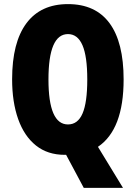

<svg xmlns="http://www.w3.org/2000/svg" viewBox="-20 -745 661 935"><path d="M582 -358Q582 -114 457 -30L579 170H388L302 9H295Q212 9 155 -36.5Q98 -82 68.5 -165Q39 -248 39 -359Q39 -538 108.5 -631.5Q178 -725 311 -725Q445 -725 513.5 -632Q582 -539 582 -358ZM216 -358Q216 -139 311 -139Q359 -139 382 -192.5Q405 -246 405 -358Q405 -471 381.5 -525Q358 -579 311 -579Q216 -579 216 -358Z"/></svg>

Font: Noto Sans Khmer UI ExtraCondensed Black
Style: Regular
Weight: 900
Width: 2
Designer: Danh Hong and the Monotype Design Team
Foundry: Monotype Imaging Inc.
Version: Version 2.002; ttfautohint (v1.8.4.7-5d5b)